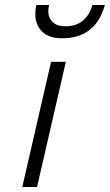

<svg xmlns="http://www.w3.org/2000/svg" viewBox="-20 -747 439 767"><path d="M184 -500H243L128 0H69ZM121 -692Q121 -711 125 -727H176Q173 -714 173 -702Q173 -675 190.5 -658.5Q208 -642 242 -642Q285 -642 312 -665.5Q339 -689 349 -727H399Q362 -594 228 -594Q176 -594 148.5 -620.5Q121 -647 121 -692Z"/></svg>

Font: Cairo Light
Style: Italic
Weight: 300
Italic angle: -13°
Designer: Mohamed Gaber, Accademia di Belle Arti di Urbino and others
Foundry: Kief Type Foundry, Accademia di Belle Arti di Urbino and others
Version: Version 3.011